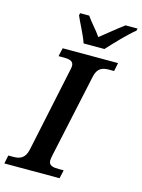

<svg xmlns="http://www.w3.org/2000/svg" viewBox="-146 -1008 802 1085"><g transform="rotate(15 255.0 -465.5)"><path d="M247 -771H369C412 -818 472 -882 517 -918L520 -931H450C406 -899 358 -858 318 -827C290 -868 263 -893 237 -931H184L181 -918C194 -885 234 -813 247 -771ZM-10 0H313L324 -49H295C261 -49 236 -54 236 -84C236 -93 239 -108 243 -126L345 -600C356 -657 388 -665 425 -665H454L464 -714H140L129 -665H157C193 -665 217 -660 217 -630C217 -624 215 -613 211 -596L109 -113C97 -57 64 -49 29 -49H0Z"/></g></svg>

Font: Noto Serif Semi
Style: Italic
Weight: 600
Italic angle: -12°
Designer: Monotype Design Team
Foundry: Monotype Imaging Inc.
Version: Version 1.901